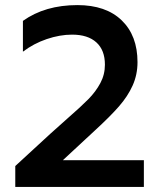

<svg xmlns="http://www.w3.org/2000/svg" viewBox="-20 -734 625 754"><path d="M40 -82 178 -209 244 -268Q299 -316 327.5 -345Q356 -374 374 -407.5Q392 -441 392 -480Q392 -537 358.5 -567.5Q325 -598 263 -598Q215 -598 163.5 -580.5Q112 -563 70 -531V-652Q157 -714 284 -714Q396 -714 458 -654Q520 -594 520 -490Q520 -441 501 -398.5Q482 -356 447 -316Q412 -276 352 -221L227 -105H545V0H40Z"/></svg>

Font: Prompt Medium
Style: Regular
Weight: 500
Designer: Katatrad Team
Foundry: CadsonDemak
Version: Version 1.001